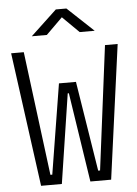

<svg xmlns="http://www.w3.org/2000/svg" viewBox="-60 -943 705 989"><g transform="rotate(-5 293.0 -449.0)"><path d="M111.8 0 17.6 -693.4H83L164.6 -52.2H174.3L249.5 -517.6H337.4L411.6 -52.2H421.4L502.9 -693.4H568.4L474.1 0H366.7L295.9 -462.4H290L219.2 0ZM131.3 -771.5 266.6 -898.4H321.3L456.5 -771.5H378.9L293.9 -855.5L209 -771.5Z"/></g></svg>

Font: Cascadia Mono PL Light
Style: Regular
Weight: 300
Monospace: yes
Designer: Aaron Bell
Foundry: Saja Typeworks
Version: Version 2404.023; ttfautohint (v1.8.4)